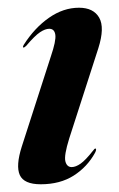

<svg xmlns="http://www.w3.org/2000/svg" viewBox="-20 -468 307 497"><path d="M165.5 -35.5Q176 -35.5 188.8 -44.5Q201.5 -53.5 220 -77Q225 -84 227 -83.5Q231 -82.5 226 -72.5Q206 -36 170.8 -13.5Q135.5 9 85.5 9Q42 9 31.2 -15Q20.5 -39 36.5 -89L111.5 -321.5Q125.5 -362.5 123.2 -378Q121 -393.5 107.5 -393.5Q97 -393.5 83.5 -384.5Q70 -375.5 48 -349.5Q43 -344.5 40.5 -345Q38 -345.5 41.5 -352Q69.5 -396 106.8 -422Q144 -448 184.5 -448Q222 -448 236.8 -422.2Q251.5 -396.5 234.5 -343L159 -109Q145.5 -65.5 149.2 -50.5Q153 -35.5 165.5 -35.5Z"/></svg>

Font: Fraunces 144pt SemiBold
Style: Italic
Weight: 600
Italic angle: -16°
Version: Version 1.000;[0bf87f6ff]